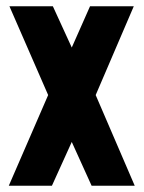

<svg xmlns="http://www.w3.org/2000/svg" viewBox="-20 -590 456 610"><path d="M8 0 133 -288 10 -570H148L208 -439L266 -570H405L284 -288L408 0H271L208 -139L145 0Z"/></svg>

Font: Stick No Bills ExtraLight ExtraBold
Style: Regular
Weight: 800
Version: Version 2.000